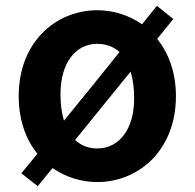

<svg xmlns="http://www.w3.org/2000/svg" viewBox="-20 -609 666 657"><path d="M126 -497C76 -447 44 -373 44 -280C44 -199 68 -132 108 -83L53 -16L109 28L160 -34C204 -3 258 14 313 14C383 14 450 -13 500 -63C550 -114 582 -187 582 -280C582 -361 557 -427 518 -476L573 -544L517 -589L466 -526C421 -557 368 -574 313 -574C243 -574 175 -547 126 -497ZM379 -305 427 -364C435 -338 439 -307 439 -271C439 -169 389 -101 313 -101C283 -101 257 -111 237 -130L332 -247ZM246 -254 199 -196C191 -222 187 -252 187 -288C187 -390 236 -459 313 -459C343 -459 369 -449 389 -431L294 -313Z"/></svg>

Font: GenSekiGothic2 TW B
Style: Regular
Weight: 700
Version: Version 2.100;PS 2.1;hotconv 16.6.51;makeotf.lib2.5.65220 DE